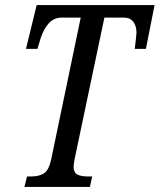

<svg xmlns="http://www.w3.org/2000/svg" viewBox="-20 -734 627 754"><path d="M86 -41H102Q134 -41 153 -53.5Q172 -66 181 -108L297 -665H224Q192 -665 172 -643Q152 -621 140 -585L127 -542H82L124 -714H587L553 -542H509Q511 -556 513 -574.5Q515 -593 516 -605Q516 -632 503.5 -648.5Q491 -665 465 -665H390L274 -114Q269 -90 269 -79Q269 -57 283 -49Q297 -41 326 -41H342L333 0H76Z"/></svg>

Font: Noto Serif Cond
Style: Italic
Weight: 400
Width: 3
Italic angle: -12°
Designer: Monotype Design Team
Foundry: Monotype Imaging Inc.
Version: Version 1.001